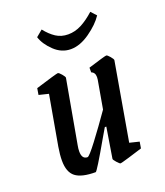

<svg xmlns="http://www.w3.org/2000/svg" viewBox="-126 -747 722 842"><g transform="rotate(-20 235.0 -326.0)"><path d="M358 -63 403 -52 398 -22Q370 -13 333 -2Q296 9 292 9Q288 9 276 -4.5Q264 -18 265 -22L288 -164H281L257 -123Q182 8 176 8Q111 8 82.5 -14Q54 -36 54 -90Q54 -117 60 -153L101 -385L56 -396L61 -426Q161 -457 168 -457Q173 -457 184 -444Q195 -431 195 -426L142 -130Q139 -115 139 -102Q139 -66 165 -66Q173 -66 213.5 -119.5Q254 -173 300 -239L323 -370Q324 -375 324 -382Q324 -404 307 -410V-432Q387 -457 394 -457Q399 -457 410 -444Q421 -431 421 -426ZM137 -636 167 -661Q189 -633 213.5 -617Q238 -601 270 -601Q302 -601 332 -616.5Q362 -632 394 -661L417 -636Q394 -601 348 -568.5Q302 -536 259 -536Q216 -536 182 -568.5Q148 -601 137 -636Z"/></g></svg>

Font: Grenze
Style: Italic
Weight: 400
Italic angle: -10°
Designer: Renata Polastri
Foundry: Omnibus-Type
Version: Version 1.002; ttfautohint (v1.8)